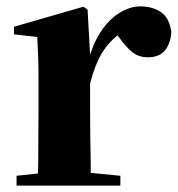

<svg xmlns="http://www.w3.org/2000/svg" viewBox="-20 -583 560 603"><path d="M32 0V-31L99 -38Q99 -52 100 -69Q100 -111 100.5 -157Q101 -203 101 -238V-321Q101 -371 100 -401Q99 -431 97 -467L24 -475V-499L242 -562L255 -553L263 -411Q276 -453 297 -484Q323 -523 356 -543Q389 -563 421 -563Q457 -563 484 -546Q511 -529 518 -484Q517 -450 499.5 -426.5Q482 -403 444 -403Q416 -403 396 -419Q376 -435 356 -463L349 -472Q322 -450 303 -421Q279 -383 263 -321V-238Q263 -203 263.5 -157Q264 -111 265 -69Q265 -53 265 -40L358 -31V0Z"/></svg>

Font: Early Summer Mincho Heavy
Style: Regular
Weight: 900
Designer: GuiWonder
Version: Version 1.002